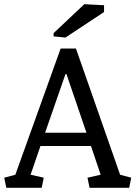

<svg xmlns="http://www.w3.org/2000/svg" viewBox="-24 -891 643 911"><path d="M-3.9 -47.9 48.8 -62 263.7 -660.6H336.4L545.9 -62L598.6 -47.9L588.9 0H400.9L391.1 -47.9L453.6 -62L407.7 -198.2H168L121.1 -62L183.6 -47.9L173.8 0H5.9ZM189.9 -261.2H386.2L291.5 -539.1H286.6ZM230.5 -733.9 376 -871.1 469.7 -866.2V-834L286.6 -712.9L230.5 -718.3Z"/></svg>

Font: Noticia Text
Style: Regular
Weight: 400
Designer: JM Sole
Foundry: JM Sole
Version: Version 1.003